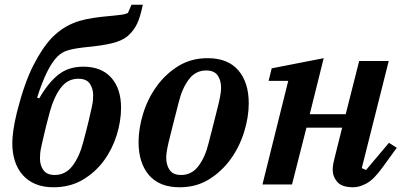

<svg xmlns="http://www.w3.org/2000/svg" viewBox="-20 -780 1704 812"><path d="M206 12Q163 12 130.5 -1.5Q98 -15 76 -40Q54 -65 43 -99Q32 -133 32 -175Q32 -197 36.5 -229.5Q41 -262 52 -307Q83 -429 121 -503.5Q159 -578 200 -621Q222 -643 244.5 -658Q267 -673 292 -683Q317 -693 346 -699Q375 -705 411 -709Q442 -712 461.5 -714Q481 -716 492.5 -717.5Q504 -719 510 -721Q516 -723 521 -725L536 -760H584Q573 -707 560 -680Q547 -653 527 -634Q509 -615 474 -603Q439 -591 368 -583Q335 -580 311.5 -576.5Q288 -573 271.5 -568.5Q255 -564 243.5 -557Q232 -550 222 -540Q177 -494 137 -367L146 -364Q183 -429 226 -463.5Q269 -498 332 -498Q409 -498 450.5 -451.5Q492 -405 492 -324Q492 -268 473.5 -208.5Q455 -149 419 -100Q383 -51 329.5 -19.5Q276 12 206 12ZM212 -40Q257 -40 286.5 -78.5Q316 -117 332 -179Q347 -235 355 -269Q363 -303 367.5 -323.5Q372 -344 373 -355Q374 -366 374 -377Q374 -405 360 -426Q346 -447 311 -447Q266 -447 237 -408.5Q208 -370 191 -308Q176 -252 168 -218Q160 -184 155.5 -163.5Q151 -143 150 -132Q149 -121 149 -110Q149 -81 163.5 -60.5Q178 -40 212 -40Z M746 -40Q791 -40 819.5 -78Q848 -116 862 -174Q878 -237 888.5 -277.5Q899 -318 905 -344Q911 -370 913 -384.5Q915 -399 915 -409Q915 -440 900.5 -461Q886 -482 852 -482Q807 -482 778.5 -444Q750 -406 736 -348Q720 -285 709.5 -244.5Q699 -204 693 -178Q687 -152 685 -137.5Q683 -123 683 -113Q683 -82 697.5 -61Q712 -40 746 -40ZM740 12Q654 12 610 -39.5Q566 -91 566 -179Q566 -237 585.5 -300Q605 -363 642.5 -415Q680 -467 734 -500.5Q788 -534 858 -534Q944 -534 988 -482.5Q1032 -431 1032 -343Q1032 -285 1012.5 -222Q993 -159 955.5 -107Q918 -55 864 -21.5Q810 12 740 12Z M1474 12Q1426 12 1406.5 -10.5Q1387 -33 1387 -63Q1387 -75 1390 -90Q1393 -105 1396 -116L1427 -240H1276L1215 0H1090L1199 -438H1116L1129 -491L1349 -534L1290 -297H1442L1499 -522H1624L1510 -69L1528 -61L1625 -176L1658 -155L1597 -71Q1561 -21 1530.5 -4.5Q1500 12 1474 12Z"/></svg>

Font: IBM Plex Serif SmBld
Style: Italic
Weight: 600
Italic angle: -14°
Designer: Mike Abbink, Paul van der Laan, Pieter van Rosmalen
Foundry: Bold Monday
Version: Version 3.001